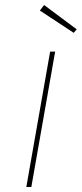

<svg xmlns="http://www.w3.org/2000/svg" viewBox="-20 -746 326 766"><path d="M200 -540 105 0H85L180 -540ZM139 -704 156 -726 286 -629 274 -615Z"/></svg>

Font: Fz Poppins Thin
Style: Italic
Weight: 100
Italic angle: -10°
Designer: Ninad Kale (Devanagari), Jonny Pinhorn (Latin)
Foundry: Indian Type Foundry
Version: Vit hóa bi Vntype.Com & FontZin.Com